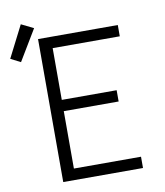

<svg xmlns="http://www.w3.org/2000/svg" viewBox="-147 -898 836 972"><g transform="rotate(-10 271.5 -412.0)"><path d="M99 0V-735H509V-677H164V-411H446V-353H164V-58H509V0ZM-6 -635 -57 -661 26 -824 89 -793Z"/></g></svg>

Font: Iosevka SS04 Light Extended
Style: Regular
Weight: 300
Width: 7
Monospace: yes
Designer: Belleve Invis
Foundry: Belleve Invis
Version: Version 19.0.0; ttfautohint (v1.8.4)